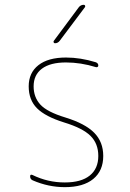

<svg xmlns="http://www.w3.org/2000/svg" viewBox="-20 -770 540 800"><path d="M247.1 -259.8Q168.9 -284.2 134.3 -318.8Q99.6 -353.5 99.6 -410.2Q99.6 -466.8 140.1 -498.5Q180.7 -530.3 254.9 -530.3Q315.4 -530.3 378.9 -510.7Q389.6 -506.8 389.6 -497.1Q389.6 -493.2 386.7 -491.2Q383.8 -489.3 379.9 -490.2Q316.4 -509.8 254.9 -509.8Q189.5 -509.8 154.8 -483.9Q120.1 -458 120.1 -410.2Q120.1 -365.2 147.9 -334.5Q175.8 -303.7 252.9 -280.3Q335 -254.9 372.6 -216.8Q410.2 -178.7 410.2 -120.1Q410.2 -58.6 368.7 -24.4Q327.1 9.8 250 9.8Q181.6 9.8 116.2 -18.6Q105.5 -23.4 105.5 -35.2Q105.5 -44.9 115.2 -41Q178.7 -9.8 250 -9.8Q318.4 -9.8 354 -38.6Q389.6 -67.4 389.6 -120.1Q389.6 -171.9 356.9 -204.1Q324.2 -236.3 247.1 -259.8ZM209 -589.8Q205.1 -589.8 203.6 -593.3Q202.1 -596.7 204.1 -599.6L308.6 -740.2Q316.4 -750 329.1 -750Q333 -750 334.5 -746.6Q335.9 -743.2 334 -740.2L228.5 -599.6Q220.7 -589.8 209 -589.8Z"/></svg>

Font: Rounded Mgen+ 1mn thin
Style: Regular
Weight: 100
Designer: [Source Han Sans]
Ryoko NISHIZUKA  (kana & ideographs); Paul D. Hunt (Latin, Greek & Cyrillic); Wenlong ZHANG  (bopomofo
Version: Version 1.059.20150602